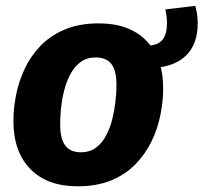

<svg xmlns="http://www.w3.org/2000/svg" viewBox="-20 -630 707 667"><path d="M249.4 17.2Q143.6 17.2 85.1 -43.1Q26.6 -103.4 26.6 -209.3Q26.6 -254.1 36.1 -301.4Q45.6 -348.7 66.7 -393Q87.8 -437.3 122.4 -472.5Q157 -507.7 206.8 -528.2Q256.5 -548.8 323.7 -548.8Q430.2 -548.8 488.8 -488Q547.5 -427.2 546.8 -322.3Q546.8 -278.4 537.3 -230.8Q527.9 -183.2 506.6 -139.2Q485.3 -95.2 450.9 -59.7Q416.5 -24.2 366.6 -3.5Q316.7 17.2 249.4 17.2ZM260.9 -101Q292.1 -101 313.5 -117.1Q334.9 -133.1 348.7 -159.4Q362.5 -185.6 370.1 -216.2Q377.7 -246.9 381.1 -277.5Q384.5 -308.2 384.5 -332.3Q385.1 -384.4 367 -407.5Q349 -430.5 312.2 -430.5Q281.7 -430.5 260 -414.5Q238.3 -398.4 224.4 -372.2Q210.6 -345.9 202.9 -315.3Q195.1 -284.7 192 -254Q189 -223.4 189 -199.3Q189 -147.2 206.9 -124.1Q224.8 -101 260.9 -101ZM501.3 -393.6 499.2 -471.7Q531.9 -474.3 546 -493.9Q560 -513.4 560 -547.7Q560 -562.7 558.5 -575Q557 -587.3 554 -597.3L658.5 -609.7Q661.2 -599.7 664.1 -584.5Q666.9 -569.3 666.9 -549.7Q666.9 -473.7 623.4 -434.3Q580 -395 501.3 -393.6Z"/></svg>

Font: Fira Sans Variable
Style: Italic
Weight: 397
Italic angle: -8°
Designer: Carrois Corporate & Edenspiekermann AG
Foundry: Carrois Corporate GbR & Edenspiekermann AG
Version: Version 4.202